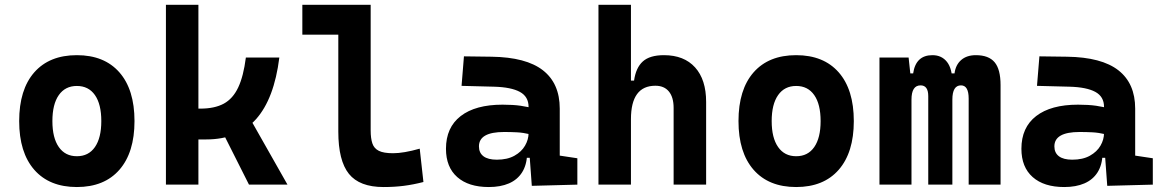

<svg xmlns="http://www.w3.org/2000/svg" viewBox="-20 -752 4728 782"><path d="M293 9.8Q181.2 9.8 119.6 -60.5Q58.1 -130.9 58.1 -258.8Q58.1 -387.2 119.6 -457.3Q181.2 -527.3 293 -527.3Q404.8 -527.3 466.3 -457.3Q527.8 -387.2 527.8 -258.8Q527.8 -130.9 466.3 -60.5Q404.8 9.8 293 9.8ZM293.2 -115.7Q340.8 -115.7 366.7 -153.1Q392.6 -190.5 392.6 -258.9Q392.6 -327.6 366.7 -364.7Q340.7 -401.9 293 -401.9Q245.6 -401.9 219.5 -364.7Q193.4 -327.5 193.4 -258.8Q193.4 -190.4 219.5 -153.1Q245.6 -115.7 293.2 -115.7Z M737.3 -184.1V-309.6H795.9Q854 -309.6 891.4 -329.8Q928.7 -350.1 950.2 -395.8Q971.7 -441.4 981.4 -517.6H1117.7Q1096.7 -349.6 1022.9 -266.8Q949.2 -184.1 820.3 -184.1ZM655.8 0V-732.4H788.1V0ZM994.1 0 867.2 -252 985.4 -292 1150.9 0Z M1542 9.8Q1444.3 9.8 1401.1 -43.9Q1357.9 -97.7 1357.9 -215.8V-732.4H1489.7V-220.7Q1489.7 -188.5 1496.6 -168Q1503.4 -147.5 1522.9 -137.7Q1542.5 -127.9 1581.1 -127.9Q1624 -127.9 1689.5 -146.5L1704.6 -10.7Q1663.1 0 1624.5 4.9Q1585.9 9.8 1542 9.8ZM1211.4 -610.8V-732.4H1366.7V-610.8Z M2146 4.9 2134.8 -148.4 2132.8 -215.8V-316.9Q2132.8 -358.4 2097.4 -377.7Q2062 -397 1992.2 -398.9L1859.9 -402.3L1869.6 -522.5L1982.4 -521Q2123 -519 2191.4 -465.6Q2259.8 -412.1 2259.8 -309.6V-118.2L2331.5 -107.4V0ZM1970.7 9.8Q1888.2 9.8 1842.3 -30.8Q1796.4 -71.3 1796.4 -146Q1796.4 -232.9 1856.4 -279.3Q1916.5 -325.7 2026.9 -325.7Q2069.3 -325.7 2100.3 -321.3Q2131.3 -316.9 2163.1 -307.6L2141.6 -204.6Q2110.4 -211.9 2085.4 -213.1Q2060.5 -214.4 2033.2 -214.4Q1930.7 -214.4 1930.7 -155.8Q1930.7 -129.4 1949.2 -115.5Q1967.8 -101.6 2003.4 -101.6Q2046.4 -101.6 2075.2 -117.7Q2104 -133.8 2118.4 -158.7Q2132.8 -183.6 2132.8 -210V-242.2L2151.4 -109.4H2109.9L2127 -125Q2125.5 -80.1 2106.4 -50Q2087.4 -20 2053 -5.1Q2018.6 9.8 1970.7 9.8Z M2723.6 0V-312.5Q2723.6 -355.9 2704.3 -379.4Q2685.1 -402.8 2649.3 -402.8Q2549.8 -402.8 2549.8 -266.6L2519.5 -423.8H2562.5Q2569.8 -476.1 2598.1 -501.7Q2626.5 -527.3 2684.1 -527.3Q2766.1 -527.3 2811 -477.5Q2856 -427.7 2856 -336.9V0ZM2417.5 0V-732.4H2549.8V0Z M3222.7 9.8Q3110.8 9.8 3049.3 -60.5Q2987.8 -130.9 2987.8 -258.8Q2987.8 -387.2 3049.3 -457.3Q3110.8 -527.3 3222.7 -527.3Q3334.5 -527.3 3396 -457.3Q3457.5 -387.2 3457.5 -258.8Q3457.5 -130.9 3396 -60.5Q3334.5 9.8 3222.7 9.8ZM3222.9 -115.7Q3270.5 -115.7 3296.4 -153.1Q3322.3 -190.5 3322.3 -258.9Q3322.3 -327.6 3296.3 -364.7Q3270.4 -401.9 3222.7 -401.9Q3175.3 -401.9 3149.2 -364.7Q3123 -327.5 3123 -258.8Q3123 -190.4 3149.2 -153.1Q3175.3 -115.7 3222.9 -115.7Z M3925.3 0V-350.6Q3925.3 -404.3 3894 -404.3Q3858.9 -404.3 3858.9 -346.2L3823.7 -453.1H3867.7Q3872.1 -487.8 3894.8 -507.6Q3917.5 -527.3 3954.6 -527.3Q4006.8 -527.3 4031 -498.5Q4055.2 -469.7 4055.2 -405.3V0ZM3562 0V-517.6H3680.7L3692.4 -408.2V0ZM3760.7 0V-360.4Q3760.7 -404.3 3729.5 -404.3Q3692.4 -404.3 3692.4 -346.2L3662.1 -453.1H3699.2Q3710 -527.3 3777.8 -527.3Q3815.6 -527.3 3837.3 -499.5Q3858.9 -471.7 3858.9 -415V0Z M4489.7 4.9 4478.5 -148.4 4476.6 -215.8V-316.9Q4476.6 -358.4 4441.2 -377.7Q4405.8 -397 4335.9 -398.9L4203.6 -402.3L4213.4 -522.5L4326.2 -521Q4466.8 -519 4535.2 -465.6Q4603.5 -412.1 4603.5 -309.6V-118.2L4675.3 -107.4V0ZM4314.5 9.8Q4231.9 9.8 4186 -30.8Q4140.1 -71.3 4140.1 -146Q4140.1 -232.9 4200.2 -279.3Q4260.3 -325.7 4370.6 -325.7Q4413.1 -325.7 4444.1 -321.3Q4475.1 -316.9 4506.8 -307.6L4485.4 -204.6Q4454.1 -211.9 4429.2 -213.1Q4404.3 -214.4 4377 -214.4Q4274.4 -214.4 4274.4 -155.8Q4274.4 -129.4 4293 -115.5Q4311.5 -101.6 4347.2 -101.6Q4390.1 -101.6 4418.9 -117.7Q4447.8 -133.8 4462.2 -158.7Q4476.6 -183.6 4476.6 -210V-242.2L4495.1 -109.4H4453.6L4470.7 -125Q4469.2 -80.1 4450.2 -50Q4431.2 -20 4396.7 -5.1Q4362.3 9.8 4314.5 9.8Z"/></svg>

Font: Cascadia Mono
Style: Regular
Weight: 400
Monospace: yes
Designer: Aaron Bell
Foundry: Saja Typeworks
Version: Version 2404.023